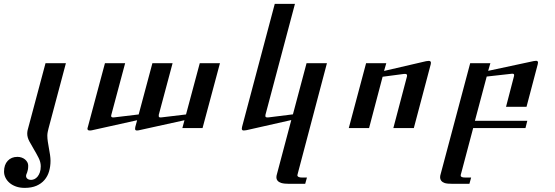

<svg xmlns="http://www.w3.org/2000/svg" viewBox="-99 -647 2805 970"><path d="M-11.2 145.5Q0 145.5 10 148.9Q20 152.3 27.3 158.4Q34.7 164.6 39.1 172.6Q43.5 180.7 43.5 189.9Q43.5 203.1 41.7 210.9Q40 218.8 38.1 224.1Q36.1 229.5 34.4 233.4Q32.7 237.3 32.7 242.2Q32.7 250.5 39.6 256.1Q46.4 261.7 58.6 261.7Q66.4 261.7 75 257.8Q83.5 253.9 90.6 245.4Q97.7 236.8 102.3 223.9Q106.9 210.9 106.9 192.9Q106.9 172.4 96.2 150.9Q85.4 129.4 72.8 108.4Q60.1 87.4 49.3 67.1Q38.6 46.9 38.6 28.3Q38.6 23.9 39.1 19.3Q39.6 14.6 40.5 10.7L130.9 -327.6H233.9L146 2.4Q144 9.3 142.1 19.5Q140.1 29.8 140.1 38.1Q140.1 52.2 142.6 68.8Q145 85.4 148.2 102.3Q151.4 119.1 153.8 135.5Q156.2 151.9 156.2 165.5Q156.2 193.8 148.9 218.8Q141.6 243.7 125.7 262.2Q109.9 280.8 85.2 291.5Q60.5 302.2 25.9 302.2Q1.5 302.2 -17.8 295.4Q-37.1 288.6 -50.5 277.1Q-64 265.6 -71.3 250.7Q-78.6 235.8 -78.6 219.7Q-78.6 185.5 -60.1 165.5Q-41.5 145.5 -11.2 145.5Z M1012.2 -327.6 924.3 0H822.3L833 -39.6L606.4 10.3Q598.6 12.2 592.8 12.2Q583.5 12.2 583.5 4.4Q583.5 0.5 584.5 -5.4L593.8 -39.6L365.2 11.2Q361.8 12.2 358.4 12.2Q355 12.2 354 12.2Q342.8 12.2 342.8 3.4Q342.8 0 344.7 -4.9L431.2 -327.6H533.2L463.4 -66.9Q462.4 -62.5 462.4 -61Q462.9 -53.7 473.1 -53.7Q477.5 -54.2 479.5 -54.2L601.6 -68.8L670.9 -327.6H772.9L703.1 -66.9Q702.6 -61.5 703.1 -59.6Q703.1 -53.7 712.4 -53.7Q716.3 -53.7 718.8 -54.2L840.8 -68.8L910.2 -327.6Z M1552.7 -327.6 1406.2 226.6Q1403.3 235.4 1403.3 238.3Q1403.8 250 1427.7 250H1451.7L1442.9 281.7H1361.8Q1336.4 281.7 1321.8 277.3Q1297.9 269.5 1297.4 249Q1297.4 241.2 1299.8 233.9L1372.6 -40.5L1146 10.7Q1137.2 12.2 1132.8 12.2Q1122.6 12.2 1122.6 3.4Q1122.6 0 1124 -6.3L1289.1 -627.4H1391.1L1242.2 -67.4Q1241.2 -62 1241.7 -60.5Q1241.7 -53.7 1252.4 -53.7Q1257.3 -54.2 1259.8 -54.2L1380.9 -69.3L1449.7 -327.6Z M2077.1 -322.3 1991.7 0H1888.2L1957 -260.7Q1960.9 -275.9 1941.4 -273.4L1834 -259.3L1765.6 0H1663.1L1750.5 -327.6H1852.5L1841.3 -288.6L2053.7 -337.9Q2061.5 -339.4 2067.4 -339.4Q2077.6 -339.4 2078.1 -330.1Q2078.1 -325.2 2077.1 -322.3Z M2617.7 -322.3 2561 -107.4H2457.5L2497.6 -261.7Q2498.5 -266.1 2498.5 -268.1Q2498 -275.9 2486.3 -274.4L2359.9 -260.3L2300.3 -36.6H2564.9L2555.7 0H2291.5L2231.4 226.6Q2228.5 234.9 2228.5 239.7Q2228.5 245.1 2234.4 247.6Q2240.2 250 2253.9 250H2281.2L2272.5 281.7H2188.5Q2160.2 281.7 2147.9 277.8Q2125 270 2124.5 248.5Q2124.5 240.7 2127 233.4L2276.4 -327.6H2378.4L2367.2 -289.1L2597.2 -338.4Q2604.5 -339.8 2609.4 -339.8Q2618.7 -339.8 2619.1 -331.1Q2619.1 -327.1 2617.7 -322.3Z"/></svg>

Font: Arian Grqi
Style: Regular
Weight: 400
Designer: Ruben Hakobyan (Tarumian)
Foundry: Ruben Hakobyan (Tarumian)
Version: Version 1.003